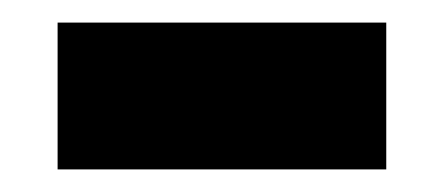

<svg xmlns="http://www.w3.org/2000/svg" viewBox="-20 -351 393 170"><path d="M31 -201V-331H322V-201Z"/></svg>

Font: Bricolage Grotesque 12pt Bricolage Grotesque 10pt Regular
Style: Bold
Weight: 700
Designer: Mathieu Triay
Foundry: Atelier Triay
Version: Version 1.001; ttfautohint (v1.8.4.7-5d5b);gftools[0.9.33.de